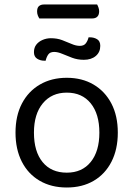

<svg xmlns="http://www.w3.org/2000/svg" viewBox="-20 -821 593 854"><path d="M391 -739H155Q151 -745 148 -753Q145 -761 145 -770Q145 -787 153.5 -794Q162 -801 175 -801H412Q415 -796 418 -787.5Q421 -779 421 -771Q421 -755 413 -747Q405 -739 391 -739ZM504 -231Q504 -157 476 -102Q448 -47 397 -17Q346 13 277 13Q208 13 156.5 -17Q105 -47 77 -102Q49 -157 49 -231Q49 -306 77.5 -360.5Q106 -415 157.5 -445Q209 -475 277 -475Q345 -475 396 -445Q447 -415 475.5 -360.5Q504 -306 504 -231ZM277 -409Q210 -409 170.5 -361.5Q131 -314 131 -231Q131 -147 169.5 -100Q208 -53 277 -53Q345 -53 383.5 -100.5Q422 -148 422 -231Q422 -314 383.5 -361.5Q345 -409 277 -409ZM206 -651Q234 -651 256.5 -642.5Q279 -634 298.5 -625.5Q318 -617 335 -617Q353 -617 361.5 -628Q370 -639 374 -655H380Q398 -655 412 -646.5Q426 -638 426 -617Q426 -589 406 -572Q386 -555 353 -555Q325 -555 301 -564Q277 -573 257 -581.5Q237 -590 221 -590Q203 -590 195 -579Q187 -568 183 -551H177Q159 -551 145 -560Q131 -569 131 -589Q131 -609 141.5 -622.5Q152 -636 169.5 -643.5Q187 -651 206 -651Z"/></svg>

Font: Baloo Paaji 2
Style: Regular
Weight: 400
Designer: Shuchita Grover, Noopur Datye and Ek Type
Foundry: Ek Type
Version: Version 1.700